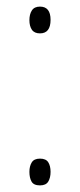

<svg xmlns="http://www.w3.org/2000/svg" viewBox="-20 -554 242 581"><path d="M69 -493Q69 -511 76.5 -522.5Q84 -534 101 -534Q133 -534 133 -494Q133 -453 101 -453Q84 -453 76.5 -464Q69 -475 69 -493ZM69 -34Q69 -51 76 -62.5Q83 -74 101 -74Q119 -74 126 -63Q133 -52 133 -34Q133 -16 126 -4.5Q119 7 101 7Q82 7 75.5 -4.5Q69 -16 69 -34Z"/></svg>

Font: Noto Sans Lao Looped Condensed ExtraLight
Style: Regular
Weight: 200
Width: 3
Designer: Mark Frömberg, Ben Mitchell
Foundry: The Fontpad Ltd
Version: Version 1.002; ttfautohint (v1.8.4.7-5d5b)